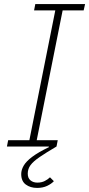

<svg xmlns="http://www.w3.org/2000/svg" viewBox="-20 -718 437 941"><path d="M14 0 20 -31H124L251 -667H147L153 -698H397L390 -667H287L160 -31H263L257 0Q206 30 174.5 51.5Q143 73 129.5 91.5Q116 110 116 133Q116 155 129.5 166Q143 177 163 177Q184 177 199.5 169Q215 161 225 151L244 170Q232 183 211 193Q190 203 162 203Q129 203 106.5 186.5Q84 170 84 135Q84 115 96 94Q108 73 138 50.5Q168 28 220 3L219 0Z"/></svg>

Font: IBM Plex Sans ExtraLight
Style: Italic
Weight: 250
Italic angle: -11.31°
Designer: Mike Abbink, Paul van der Laan, Pieter van Rosmalen
Foundry: Bold Monday
Version: Version 3.201